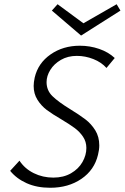

<svg xmlns="http://www.w3.org/2000/svg" viewBox="-20 -880 589 907"><path d="M270 -316Q227 -341 201 -360.5Q175 -380 157 -408.5Q139 -437 139 -474Q139 -491 144 -514Q160 -582 219 -623Q278 -664 357 -664Q405 -664 448.5 -649Q492 -634 522 -606L483 -559Q459 -586 421 -601Q383 -616 343 -616Q300 -616 267.5 -597Q235 -578 217.5 -549.5Q200 -521 200 -492Q200 -453 227.5 -426Q255 -399 312 -364Q356 -337 383.5 -316Q411 -295 430 -264.5Q449 -234 449 -193Q449 -173 443 -149Q426 -77 364.5 -35Q303 7 217 7Q154 7 106 -14.5Q58 -36 28 -73L72 -121Q97 -83 139.5 -62Q182 -41 232 -41Q280 -41 315.5 -61.5Q351 -82 369.5 -114.5Q388 -147 388 -181Q388 -211 372 -234.5Q356 -258 333 -275Q310 -292 270 -316ZM549 -830 363 -712 225 -830 252 -860 374 -770 531 -860Z"/></svg>

Font: Ysabeau Semilight
Style: Italic
Weight: 300
Italic angle: -12°
Designer: Christian Thalmann (Catharsis Fonts)
Version: Version 0.003